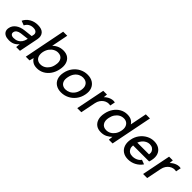

<svg xmlns="http://www.w3.org/2000/svg" viewBox="246 -1923 3134 3134"><g transform="rotate(45 1812.5 -356.5)"><path d="M327 0 334 -73Q304 -35 263 -14.5Q222 6 164 6Q110 6 75.5 -11.5Q41 -29 26.5 -60.5Q12 -92 21 -134Q33 -197 88.5 -238.5Q144 -280 235 -290L380 -306L388 -345Q394 -377 372.5 -399.5Q351 -422 302 -422Q256 -422 220 -400.5Q184 -379 164 -337L86 -367Q118 -433 181 -470Q244 -507 324 -507Q417 -507 456.5 -460Q496 -413 481 -336L414 0ZM365 -229 224 -212Q180 -206 154 -187.5Q128 -169 122 -139Q116 -111 134 -92.5Q152 -74 191 -74Q239 -74 274.5 -92Q310 -110 332 -142.5Q354 -175 363 -218Z M716 -415Q746 -454 797 -480.5Q848 -507 913 -507Q981 -507 1025.5 -475Q1070 -443 1087 -385Q1104 -327 1088 -250Q1073 -173 1033 -115Q993 -57 935.5 -25Q878 7 810 7Q750 7 712 -17Q674 -41 656 -75L635 0H549L692 -720H786L725 -412ZM986 -250Q1003 -327 972 -374Q941 -421 874 -421Q834 -421 796.5 -400.5Q759 -380 731.5 -342Q704 -304 692 -250Q682 -196 694 -157.5Q706 -119 735.5 -99Q765 -79 806 -79Q851 -79 888 -100.5Q925 -122 951 -160.5Q977 -199 986 -250Z M1367 7Q1296 7 1246 -24.5Q1196 -56 1175 -113.5Q1154 -171 1170 -249Q1186 -328 1230.5 -386Q1275 -444 1338 -475.5Q1401 -507 1472 -507Q1543 -507 1594 -475.5Q1645 -444 1667 -386.5Q1689 -329 1673 -251Q1657 -172 1612 -114Q1567 -56 1503 -24.5Q1439 7 1367 7ZM1383 -79Q1423 -79 1462 -97.5Q1501 -116 1530.5 -154Q1560 -192 1572 -251Q1583 -309 1569 -346.5Q1555 -384 1524 -402.5Q1493 -421 1453 -421Q1414 -421 1376.5 -402.5Q1339 -384 1311 -346Q1283 -308 1271 -249Q1259 -191 1272 -153.5Q1285 -116 1314.5 -97.5Q1344 -79 1383 -79Z M1837 -500H1923L1917 -433Q1942 -459 1973.5 -476.5Q2005 -494 2038.5 -501Q2072 -508 2105 -500L2087 -411Q2057 -419 2024.5 -413Q1992 -407 1963.5 -387.5Q1935 -368 1913.5 -336Q1892 -304 1883 -259L1831 0H1737Z M2550 -415 2539 -412 2600 -720H2695L2552 0H2466L2474 -75Q2442 -41 2395 -17Q2348 7 2287 7Q2219 7 2175 -25Q2131 -57 2113.5 -115Q2096 -173 2112 -250Q2127 -327 2167 -385Q2207 -443 2264 -475Q2321 -507 2389 -507Q2454 -507 2494 -480.5Q2534 -454 2550 -415ZM2213 -250Q2197 -173 2228 -126Q2259 -79 2326 -79Q2367 -79 2404 -99Q2441 -119 2468.5 -157.5Q2496 -196 2507 -250Q2518 -304 2505.5 -342Q2493 -380 2464 -400.5Q2435 -421 2394 -421Q2349 -421 2312 -399.5Q2275 -378 2249 -339.5Q2223 -301 2213 -250Z M2911 7Q2839 7 2790 -26.5Q2741 -60 2721.5 -119Q2702 -178 2717 -254Q2731 -327 2773.5 -384Q2816 -441 2877 -474Q2938 -507 3007 -507Q3077 -507 3125 -476.5Q3173 -446 3192 -391.5Q3211 -337 3196 -266Q3194 -254 3190.5 -241.5Q3187 -229 3182 -214H2812Q2807 -174 2820 -143.5Q2833 -113 2860.5 -96Q2888 -79 2928 -79Q2977 -79 3018 -98.5Q3059 -118 3080 -151L3157 -122Q3115 -61 3050.5 -27Q2986 7 2911 7ZM3099 -295Q3106 -331 3094 -360Q3082 -389 3055 -405.5Q3028 -422 2989 -422Q2955 -422 2923 -405.5Q2891 -389 2866.5 -360.5Q2842 -332 2828 -295Z M3357 -500H3443L3437 -433Q3462 -459 3493.5 -476.5Q3525 -494 3558.5 -501Q3592 -508 3625 -500L3607 -411Q3577 -419 3544.5 -413Q3512 -407 3483.5 -387.5Q3455 -368 3433.5 -336Q3412 -304 3403 -259L3351 0H3257Z"/></g></svg>

Font: Albert Sans Medium
Style: Italic
Weight: 500
Italic angle: -11.25°
Designer: Andreas Rasmussen
Foundry: a.Foundry
Version: Version 1.025